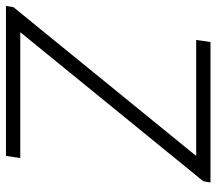

<svg xmlns="http://www.w3.org/2000/svg" viewBox="-70 -665 726 644"><g transform="rotate(90 293.0 -343.0)"><path d="M-9 0H494L501 -48H79L579 -662L583 -686H112L105 -638H494L-5 -25Z"/></g></svg>

Font: Chivo Light
Style: Italic
Weight: 300
Italic angle: -8°
Designer: Hector Gatti
Foundry: Omnibus-Type
Version: Version 1.003;PS 001.003;hotconv 1.0.70;makeotf.lib2.5.58329